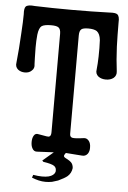

<svg xmlns="http://www.w3.org/2000/svg" viewBox="-57 -738 614 920"><g transform="rotate(5 250.0 -278.0)"><path d="M135.7 111.3 130.9 125Q147.5 131.8 164.1 135.7Q180.7 139.6 197.3 139.6Q212.9 139.6 228.5 136.7Q243.2 132.8 256.8 127.9Q288.1 113.3 300.8 102.5Q318.4 86.9 321.3 62.5Q320.3 44.9 310.5 35.2Q303.7 28.3 290 21.5Q280.3 16.6 277.3 13.7Q272.5 8.8 276.4 2L282.2 -6.8L334 -2.9L360.4 -1Q377 1 387.7 -12.7Q396.5 -25.4 395.5 -43.9Q395.5 -62.5 386.7 -74.2Q376 -87.9 360.4 -85Q319.3 -79.1 306.6 -82Q294.9 -85 294.9 -99.6V-573.2Q294.9 -595.7 304.7 -603.5Q313.5 -610.4 337.9 -610.4Q365.2 -610.4 378.9 -601.6Q394.5 -589.8 397.5 -559.6Q399.4 -521.5 398.4 -481.4Q397.5 -445.3 394.5 -418Q390.6 -397.5 406.2 -384.8Q420.9 -374 442.4 -374Q463.9 -374 478.5 -384.8Q494.1 -397.5 491.2 -418Q484.4 -470.7 481.4 -535.2Q479.5 -590.8 479.5 -651.4Q481.4 -681.6 469.7 -690.4Q460.9 -697.3 432.6 -695.3Q348.6 -692.4 252.9 -692.4Q156.2 -692.4 73.2 -695.3Q39.1 -699.2 29.3 -688.5Q21.5 -679.7 23.4 -651.4Q23.4 -618.2 19.5 -557.6Q15.6 -481.4 8.8 -418Q4.9 -397.5 19.5 -384.8Q33.2 -374 52.7 -374Q73.2 -374 85 -385.7Q99.6 -397.5 95.7 -418L94.7 -448.2Q93.8 -480.5 93.8 -498Q93.8 -530.3 96.7 -559.6Q100.6 -591.8 113.3 -601.6Q126 -610.4 159.2 -610.4Q184.6 -610.4 194.3 -603.5Q205.1 -595.7 205.1 -573.2V-99.6Q205.1 -81.1 195.3 -78.1Q188.5 -76.2 161.1 -82L143.6 -85Q128.9 -88.9 121.1 -75.2Q114.3 -63.5 114.3 -44.9Q114.3 -26.4 121.1 -14.6Q128.9 0 143.6 -1L224.6 -4.9L172.9 39.1L178.7 44.9Q218.8 50.8 231.4 59.6Q244.1 68.4 241.2 87.9Q235.4 105.5 210 112.3Q182.6 119.1 135.7 111.3Z"/></g></svg>

Font: GungsuhChe
Style: Regular
Weight: 400
Monospace: yes
Version: Version 2.21